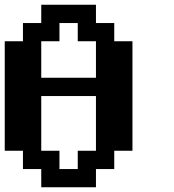

<svg xmlns="http://www.w3.org/2000/svg" viewBox="-20 -789 732 809"><path d="M307.6 -76.7V-153.8H384.3V-384.3H153.8V-153.8H230.5V-76.7ZM384.3 -461.4V-615.2H307.6V-691.9H230.5V-615.2H153.8V-461.4ZM153.8 0V-76.7H76.7V-153.8H0V-615.2H76.7V-691.9H153.8V-769H384.3V-691.9H461.4V-615.2H538.1V-153.8H461.4V-76.7H384.3V0Z"/></svg>

Font: Good Old DOS
Style: Regular
Weight: 400
Designer: Vasily Draigo
Foundry: Vasily Draigo
Version: 1.0